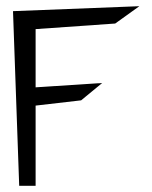

<svg xmlns="http://www.w3.org/2000/svg" viewBox="-20 -600 491 620"><path d="M22 -564 42 0H95V-259L242 -276L310 -332L95 -318V-506L352 -524L430 -580Z"/></svg>

Font: Stormblade
Style: Regular
Weight: 400
Designer: Mew Too
Foundry: Cannot Into Space Fonts
Version: Version 0.77